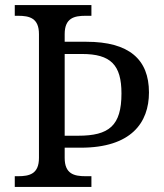

<svg xmlns="http://www.w3.org/2000/svg" viewBox="-20 -734 644 754"><path d="M38 0H339V-42H316C271 -42 234 -51 234 -114V-154H297C495 -154 565 -252 565 -371C565 -501 487 -570 319 -570H234V-600C234 -663 271 -672 316 -672H339V-714H38V-672H51C96 -672 133 -663 133 -600V-114C133 -51 96 -42 51 -42H38ZM287 -201H234V-522H302C415 -522 457 -479 457 -367C457 -240 408 -201 287 -201Z"/></svg>

Font: Noto Serif Tangut
Style: Regular
Weight: 400
Designer: YANG Xicheng
Foundry: Liu Zhao Studio
Version: Version 2.169